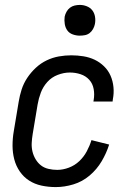

<svg xmlns="http://www.w3.org/2000/svg" viewBox="-20 -753 540 781"><path d="M207 8Q177 8 149 2Q121 -4 98.5 -18.5Q76 -33 60.5 -55.5Q45 -78 38 -105Q31 -132 31 -161Q31 -190 36 -219L56 -339Q60 -364 68 -389Q76 -414 91 -436.5Q106 -459 126 -477.5Q146 -496 170 -507.5Q194 -519 219.5 -523.5Q245 -528 270 -528Q295 -528 319.5 -524Q344 -520 365 -510Q386 -500 403 -483.5Q420 -467 429.5 -445.5Q439 -424 441.5 -399Q444 -374 439 -349L438 -340H360L361 -346Q365 -369 361 -391Q357 -413 343 -428.5Q329 -444 308 -451Q287 -458 264 -458Q240 -458 215 -448.5Q190 -439 172.5 -419.5Q155 -400 146 -376Q137 -352 133 -328L113 -208Q110 -190 109 -172Q108 -154 112 -137Q116 -120 125 -105Q134 -90 147 -80Q160 -70 177.5 -66Q195 -62 213 -62Q236 -62 260 -71Q284 -80 302.5 -97.5Q321 -115 333 -137.5Q345 -160 352 -183L424 -165Q413 -130 393.5 -97Q374 -64 344.5 -39Q315 -14 278.5 -3Q242 8 207 8ZM304 -608Q290 -608 276 -613Q262 -618 254 -629Q246 -640 243.5 -655Q241 -670 243 -685Q245 -695 250.5 -705Q256 -715 264.5 -721.5Q273 -728 283.5 -730.5Q294 -733 305 -733Q319 -733 333 -727.5Q347 -722 355.5 -711Q364 -700 366.5 -685Q369 -670 366 -655Q364 -645 358.5 -635Q353 -625 344.5 -618.5Q336 -612 325.5 -610Q315 -608 304 -608Z"/></svg>

Font: Iosevka Term Curly
Style: Italic
Weight: 400
Italic angle: -9°
Designer: Belleve Invis
Foundry: Belleve Invis
Version: Version 32.3.0